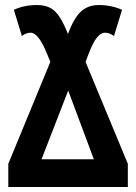

<svg xmlns="http://www.w3.org/2000/svg" viewBox="-20 -743 540 763"><path d="M488 0V-92L320 -497L331 -526Q349 -574 365 -593.5Q381 -613 397 -613Q415 -613 433 -600L465 -704Q422 -723 373 -723Q330 -723 302 -697.5Q274 -672 250 -608Q226 -670 200 -696.5Q174 -723 127 -723Q76 -723 35 -704L67 -600Q84 -613 102 -613Q133 -613 167 -529L180 -497L13 -92V0ZM251 -383 353 -110H145Z"/></svg>

Font: Noto Sans Mono UI Condensed
Style: Bold
Weight: 700
Width: 3
Designer: Monotype Design team
Foundry: Monotype Imaging Inc.
Version: 1.000